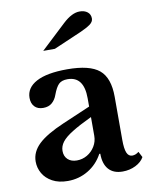

<svg xmlns="http://www.w3.org/2000/svg" viewBox="-90 -880 755 957"><g transform="rotate(-10 287.0 -401.5)"><path d="M204 -278 344 -338V-380Q344 -491 261 -491Q232 -491 217 -476.5Q202 -462 188 -424Q180 -401 163 -386Q146 -371 118 -371Q90 -371 74.5 -387.5Q59 -404 59 -432Q59 -483 112 -511.5Q165 -540 268 -540Q382 -540 430 -500Q478 -460 478 -364V-145Q478 -101 486.5 -80.5Q495 -60 514 -60Q531 -60 547 -73L562 -44Q549 -20 519 -5Q489 10 453 10Q407 10 382.5 -17.5Q358 -45 358 -97H353Q326 -47 279 -19Q232 9 176 9Q130 9 98 -8.5Q66 -26 50 -54Q34 -82 34 -114Q34 -163 74.5 -201.5Q115 -240 204 -278ZM344 -190V-285Q281 -255 244 -232Q207 -209 191 -188Q175 -167 175 -143Q175 -116 192 -100Q209 -84 238 -84Q266 -84 290 -98Q314 -112 329 -136.5Q344 -161 344 -190ZM226 -651H167L294 -770Q340 -813 379 -813Q404 -813 419 -801Q434 -789 434 -768Q434 -751 415.5 -738Q397 -725 365 -711Z"/></g></svg>

Font: Libre Baskerville
Style: Bold
Weight: 700
Designer: Pablo Impallari, Rodrigo Fuenzalida
Foundry: Pablo Impallari, Rodrigo Fuenzalida
Version: Version 1.051; ttfautohint (v1.8.4.7-5d5b)